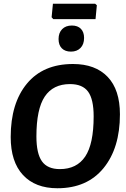

<svg xmlns="http://www.w3.org/2000/svg" viewBox="-20 -993 671 1023"><path d="M487 -973 496 -965 489 -891H264L255 -901L262 -973ZM363 -857Q394 -857 411 -839.5Q428 -822 428 -791Q428 -757 409 -737.5Q390 -718 358 -718Q327 -718 309.5 -735.5Q292 -753 292 -785Q292 -818 311 -837.5Q330 -857 363 -857ZM369 -652Q488 -652 553.5 -583.5Q619 -515 619 -384Q619 -204 531.5 -97Q444 10 286 10Q168 10 102.5 -60.5Q37 -131 37 -263Q37 -443 123.5 -547.5Q210 -652 369 -652ZM353 -545Q263 -545 218.5 -478.5Q174 -412 174 -266Q174 -175 203.5 -133.5Q233 -92 299 -92Q389 -92 434 -159Q479 -226 479 -373Q479 -464 449.5 -504.5Q420 -545 353 -545Z"/></svg>

Font: Alegreya Sans SC
Style: Bold Italic
Weight: 700
Italic angle: -7°
Designer: Juan Pablo del Peral
Foundry: Huerta Tipografica
Version: Version 2.007